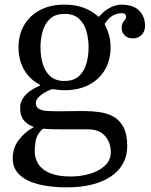

<svg xmlns="http://www.w3.org/2000/svg" viewBox="-20 -550 654 830"><path d="M155 -345Q155 -382 164.5 -415.2Q174 -448.5 196.8 -469.2Q219.5 -490 259 -490Q298.5 -490 321.2 -469.2Q344 -448.5 353.5 -415.2Q363 -382 363 -345Q363 -308 353.5 -274.8Q344 -241.5 321.2 -220.8Q298.5 -200 259 -200Q219.5 -200 196.8 -220.8Q174 -241.5 164.5 -274.8Q155 -308 155 -345ZM60 -345Q60 -294 81.2 -253.8Q102.5 -213.5 141.5 -190Q152.5 -183.5 154.2 -182Q156 -180.5 142.5 -175Q107.5 -159.5 87.2 -136Q67 -112.5 67 -84Q67 -52.5 79.8 -34.2Q92.5 -16 114 -6.5Q124 -2 125.5 -1.2Q127 -0.5 117 5Q86.5 22 60.8 55.5Q35 89 35 135Q35 177.5 64 205.2Q93 233 145.8 246.5Q198.5 260 270 260Q330 260 378 247.8Q426 235.5 460 212.5Q494 189.5 512 156.5Q530 123.5 530 82Q530 31 514.2 0.5Q498.5 -30 472 -45Q445.5 -60 412 -65Q378.5 -70 343 -70Q332.5 -70 317.5 -69.8Q302.5 -69.5 286.2 -69.5Q270 -69.5 255.8 -69.2Q241.5 -69 232 -69Q204.5 -69 182.5 -70.5Q160.5 -72 147.8 -79.8Q135 -87.5 135 -106Q135 -120.5 152.2 -135Q169.5 -149.5 192.5 -160Q200 -163.5 205.5 -164Q211 -164.5 220.5 -163Q230 -161.5 239.5 -160.8Q249 -160 259 -160Q319.5 -160 364.2 -183.2Q409 -206.5 433.5 -248.2Q458 -290 458 -345Q458 -363 455.2 -379.8Q452.5 -396.5 447.2 -411.5Q442 -426.5 434.5 -440Q432 -444.5 433 -446.8Q434 -449 436.5 -453Q447 -468 458.5 -476.8Q470 -485.5 482.2 -489.2Q494.5 -493 506 -493Q525 -493 525 -478Q525 -470 520.2 -464.8Q515.5 -459.5 510.8 -451.8Q506 -444 506 -428Q506 -409.5 519.5 -396.8Q533 -384 554 -384Q569 -384 581 -390.8Q593 -397.5 600 -409.8Q607 -422 607 -439Q607 -478 581.8 -504Q556.5 -530 503 -530Q490.5 -530 475 -525Q459.5 -520 443.2 -509.5Q427 -499 412.5 -482.5Q408.5 -478 407.2 -477.5Q406 -477 401.5 -481Q375.5 -504.5 339.5 -517.2Q303.5 -530 259 -530Q198.5 -530 153.8 -506.8Q109 -483.5 84.5 -441.8Q60 -400 60 -345ZM459 107Q459 143 433.2 166.5Q407.5 190 367.8 201.5Q328 213 286 213Q233 213 198.5 199.5Q164 186 147 161Q130 136 130 102Q130 85.5 134 60Q138 34.5 160 11.5Q163 8 165.2 7Q167.5 6 173.5 7Q191 8.5 209.2 8.8Q227.5 9 246 9Q254.5 9 270 9Q285.5 9 303.2 9Q321 9 336.5 9Q352 9 360 9Q409 9 434 37.8Q459 66.5 459 107Z"/></svg>

Font: Besley
Style: Regular
Weight: 400
Designer: Owen Earl
Foundry: indestructible type*
Version: Version 4.000